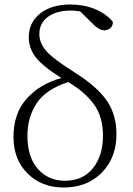

<svg xmlns="http://www.w3.org/2000/svg" viewBox="-20 -820 593 854"><path d="M263 14Q165 14 102.5 -48.5Q40 -111 40 -211Q40 -316 99 -381.5Q158 -447 253 -473Q169 -526 138.5 -566Q108 -606 108 -654Q108 -720 158.5 -760Q209 -800 293 -800Q352 -800 401.5 -780Q451 -760 482 -723Q482 -690 446 -685Q419 -685 389 -718L337 -769Q318 -773 295 -773Q231 -773 193 -745Q155 -717 155 -668Q155 -629 185.5 -593.5Q216 -558 315 -496Q414 -433 456 -371Q498 -309 498 -223Q498 -119 433 -52.5Q368 14 263 14ZM283 -455Q183 -422 142.5 -360Q102 -298 102 -217Q102 -120 149 -68Q196 -16 268 -16Q349 -16 393.5 -72Q438 -128 438 -216Q438 -303 396 -358.5Q354 -414 283 -455Z"/></svg>

Font: Minh Nguyen ExtraLight
Style: Regular
Weight: 250
Designer: Ryoko NISHIZUKA 西塚涼子 (kana & ideographs); Frank Grießhammer (Latin, Greek & Cyrillic); Wenlong ZHANG 张文龙 (bopomofo); San
Foundry: Adobe
Version: Version 1.100;July 7, 2023;FontCreator 14.0.0.2814 64-bit